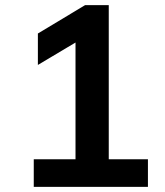

<svg xmlns="http://www.w3.org/2000/svg" viewBox="-20 -725 640 745"><path d="M111 0V-107H273V-560L127 -473V-595L310 -705H402V-107H554V0Z"/></svg>

Font: MulishBold
Style: Bold
Weight: 700
Designer: Vernon Adams
Foundry: Vernon Adams
Version: Version 3.602; ttfautohint (v1.8.3)